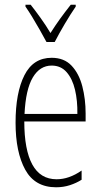

<svg xmlns="http://www.w3.org/2000/svg" viewBox="-20 -784 428 814"><path d="M199 -539Q252 -539 283.5 -505.5Q315 -472 329 -418Q343 -364 343 -303V-269H83Q83 -149 117 -86.5Q151 -24 220 -24Q273 -24 326 -61V-22Q304 -8 276.5 1Q249 10 218 10Q128 10 87 -64.5Q46 -139 46 -264Q46 -391 83.5 -465Q121 -539 199 -539ZM199 -506Q149 -506 119 -455.5Q89 -405 84 -301H308Q309 -357 298 -403.5Q287 -450 262.5 -478Q238 -506 199 -506ZM177 -606Q164 -630 148 -658.5Q132 -687 116 -713Q100 -739 88 -756V-764H110Q129 -740 152 -708Q175 -676 194 -644Q215 -677 234.5 -704Q254 -731 280 -764H301V-756Q279 -724 254.5 -682.5Q230 -641 212 -606Z"/></svg>

Font: Noto Sans Malayalam ExtraCondensed ExtraLight
Style: Regular
Weight: 200
Width: 2
Designer: Jelle Bosma - Monotype Design Team
Foundry: Monotype Imaging Inc.
Version: Version 2.104; ttfautohint (v1.8.4.7-5d5b)